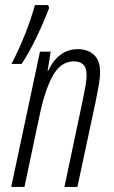

<svg xmlns="http://www.w3.org/2000/svg" viewBox="-20 -734 446 754"><path d="M65 -483Q97 -532 125 -591Q153 -650 173 -703L169 -714H117Q102 -659 77.5 -597.5Q53 -536 25 -483ZM76 0 137 -288Q159 -389 190 -441Q221 -493 270 -493Q320 -493 320 -441Q320 -418 314.5 -390.5Q309 -363 304 -336L233 0H284L356 -337Q362 -365 367.5 -396.5Q373 -428 373 -451Q373 -497 348.5 -519Q324 -541 286 -541Q210 -541 169 -456H167L179 -531H137L24 0Z"/></svg>

Font: Noto Sans Display Condensed Light
Style: Italic
Weight: 300
Width: 3
Designer: Monotype Design team
Foundry: Monotype Imaging Inc.
Version: 1.000